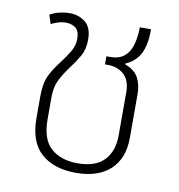

<svg xmlns="http://www.w3.org/2000/svg" viewBox="-66 -584 611 654"><g transform="rotate(10 240.0 -257.0)"><path d="M238 9Q162 9 118 -30Q74 -69 74 -152V-226Q74 -273 87.5 -300Q101 -327 121 -352Q140 -377 152 -397.5Q164 -418 164 -441Q164 -469 150 -479Q136 -489 116 -489Q103 -489 89 -484.5Q75 -480 66 -475L56 -506Q87 -523 125 -523Q155 -523 178 -505Q201 -487 201 -445Q201 -411 187 -387Q173 -363 154 -338Q135 -312 123.5 -288.5Q112 -265 112 -228V-154Q112 -84 146.5 -54Q181 -24 238 -24Q300 -24 330 -55.5Q360 -87 360 -142V-291Q360 -332 338 -352Q316 -372 283 -372H272V-400H284Q317 -400 335 -416Q353 -432 360 -459Q367 -486 367 -517H406Q406 -464 390.5 -433Q375 -402 340 -387V-384Q375 -371 387 -346.5Q399 -322 399 -292V-140Q399 -69 357 -30Q315 9 238 9Z"/></g></svg>

Font: Noto Sans Thai UI SemCond ExtLt
Style: Regular
Weight: 200
Width: 4
Designer: Monotype Design Team
Foundry: Monotype Imaging Inc.
Version: Version 2.000